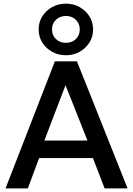

<svg xmlns="http://www.w3.org/2000/svg" viewBox="-20 -1038 734 1058"><path d="M10.5 0 282.5 -700H404L683 0H556.5L492 -167H195.5L133.5 0ZM224.5 -263.5H462L341 -568.5ZM343 -733.5Q302 -733.5 267.8 -752.2Q233.5 -771 213.2 -803.2Q193 -835.5 193 -876Q193 -916 213.2 -948.2Q233.5 -980.5 267.8 -999.2Q302 -1018 343 -1018Q384.5 -1018 418.2 -999.2Q452 -980.5 472.5 -948.2Q493 -916 493 -876Q493 -835.5 472.5 -803.2Q452 -771 418.2 -752.2Q384.5 -733.5 343 -733.5ZM343 -802Q376.5 -802 398 -822.8Q419.5 -843.5 419.5 -876Q419.5 -908 398 -929Q376.5 -950 343 -950Q310 -950 288.2 -929Q266.5 -908 266.5 -876Q266.5 -843.5 288.2 -822.8Q310 -802 343 -802Z"/></svg>

Font: Geologica Thin Cursive
Style: Regular
Weight: 400
Version: Version 1.010;gftools[0.9.28]